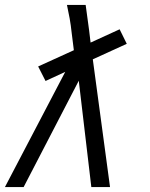

<svg xmlns="http://www.w3.org/2000/svg" viewBox="-39 -760 609 780"><path d="M57 0H-19L226 -468L146 -431L116 -490L261 -556L252 -628Q249 -657 244 -685Q239 -713 233 -740H309L323 -637L329 -587L447 -641L476 -582L338 -519L408 0H332L281 -432Z"/></svg>

Font: Lode
Style: Italic
Weight: 400
Italic angle: -11°
Monospace: yes
Designer: Belleve Invis
Foundry: Belleve Invis
Version: Version 29.2.0; ttfautohint (v1.8.3)